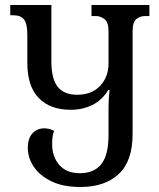

<svg xmlns="http://www.w3.org/2000/svg" viewBox="-20 -734 636 766"><path d="M345 -714H576V-670H558Q539 -670 524 -658Q509 -646 509 -609V-199Q509 -91 453.5 -39.5Q398 12 301 12Q232 12 185.5 -10.5Q139 -33 115 -68.5Q91 -104 91 -144Q91 -183 110 -202.5Q129 -222 156 -222Q177 -222 196 -212Q193 -206 190.5 -193Q188 -180 188 -159Q188 -109 216.5 -76Q245 -43 299 -43Q355 -43 384 -79Q413 -115 413 -196V-303Q413 -339 417 -375H412Q387 -334 348 -315Q309 -296 262 -296Q180 -296 134.5 -343Q89 -390 89 -483V-596Q89 -639 76 -656Q63 -673 34 -673H21V-714H185V-488Q185 -420 210 -388Q235 -356 288 -356Q346 -356 379.5 -391.5Q413 -427 413 -481V-609Q413 -646 396.5 -658Q380 -670 363 -670H345Z"/></svg>

Font: Noto Serif Georgian Condensed
Style: Regular
Weight: 400
Width: 3
Designer: Monotype Design Team, Akaki Razmadze
Foundry: Google LLC
Version: Version 2.003; ttfautohint (v1.8.4.7-5d5b)